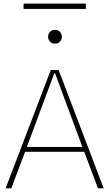

<svg xmlns="http://www.w3.org/2000/svg" viewBox="-20 -1034 600 1054"><path d="M451.2 -1014.2H109.4V-984.9H451.2ZM117.7 -200.7H442.4L518.1 0H549.3L301.8 -649.9H258.8L10.7 0H42ZM277.8 -630.9H282.7L432.1 -227.5H127.4ZM244.1 -832.5Q244.1 -816.9 254.6 -805.7Q265.1 -794.4 281.7 -794.4Q298.8 -794.4 309.1 -805.7Q319.3 -816.9 319.3 -832.5Q319.3 -848.1 309.1 -859.1Q298.8 -870.1 281.7 -870.1Q265.1 -870.1 254.6 -859.1Q244.1 -848.1 244.1 -832.5Z"/></svg>

Font: Estedad VF
Style: Regular
Weight: 100
Designer: Amin Abedi
Version: Version 7.3